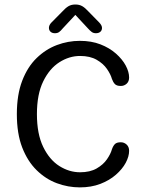

<svg xmlns="http://www.w3.org/2000/svg" viewBox="-20 -802 613 832"><path d="M326 10Q275 10 226.5 -8Q178 -26 138.8 -64.5Q99.5 -103 76.2 -163Q53 -223 53 -307.5Q53 -391.5 76.2 -452Q99.5 -512.5 138.8 -550.5Q178 -588.5 226.5 -606.8Q275 -625 326 -625Q376 -625 415.2 -609.8Q454.5 -594.5 482.2 -570Q510 -545.5 524.8 -518Q539.5 -490.5 539.5 -466Q539.5 -449 528.8 -439.2Q518 -429.5 503.5 -429.5Q485.5 -429.5 477.8 -437.8Q470 -446 465 -460Q459.5 -480 443.5 -503.2Q427.5 -526.5 398.8 -543Q370 -559.5 327 -559.5Q280 -559.5 237.2 -532.2Q194.5 -505 167.2 -449.2Q140 -393.5 140 -307.5Q140 -221.5 167.2 -165.5Q194.5 -109.5 237.2 -82.5Q280 -55.5 327 -55.5Q370 -55.5 398.8 -72Q427.5 -88.5 443.5 -111.8Q459.5 -135 465 -155Q470 -169.5 477.8 -177.5Q485.5 -185.5 503.5 -185.5Q518 -185.5 528.8 -175.5Q539.5 -165.5 539.5 -148.5Q539.5 -124 524.8 -96.5Q510 -69 482.2 -44.8Q454.5 -20.5 415 -5.2Q375.5 10 326 10ZM410 -704.5Q422 -692 422 -681Q422 -670.5 414.8 -664.2Q407.5 -658 395.5 -658Q384.5 -658 377 -663.8Q369.5 -669.5 361 -679L306.5 -737.5L252 -679Q243.5 -668.5 236.2 -663.2Q229 -658 218 -658Q206 -658 199 -664.5Q192 -671 192 -681.5Q192 -686.5 194.5 -692.5Q197 -698.5 203 -704.5L250 -752Q264 -767.5 276.5 -775Q289 -782.5 306.5 -782.5Q324 -782.5 336.5 -775.2Q349 -768 363.5 -752Z"/></svg>

Font: Sono
Style: Regular
Weight: 400
Designer: Tyler Finck
Foundry: Tyler Finck
Version: Version 2.112